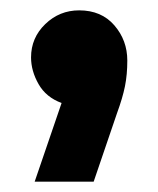

<svg xmlns="http://www.w3.org/2000/svg" viewBox="-20 -194 306 371"><path d="M47 157 99 5Q69 -6 54.5 -31.5Q40 -57 40 -83Q40 -121 67.5 -147.5Q95 -174 133 -174Q176 -174 201 -145Q226 -116 226 -77Q226 -50 221.5 -27.5Q217 -5 206 25L161 157Z"/></svg>

Font: MuseoModerno Thin SemiBold
Style: Regular
Weight: 600
Version: Version 1.003